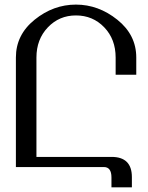

<svg xmlns="http://www.w3.org/2000/svg" viewBox="-20 -723 639 831"><path d="M550.8 87.9H462.4V44.9Q462.4 0 429.7 0H48.8V-474.1Q48.8 -572.3 129.9 -637.7Q210.9 -703.1 308.6 -703.1Q406.2 -703.1 488 -637.5Q569.8 -571.8 569.8 -474.1V-399.4H480.5V-474.1Q480.5 -553.2 431.2 -604.7Q381.8 -656.2 308.6 -656.2Q236.3 -656.2 187 -604.5Q137.7 -552.7 137.7 -474.1V-43.9H462.9Q550.8 -43.9 550.8 43.5Z"/></svg>

Font: Kelvinch
Style: Regular
Weight: 400
Designer: Paul James MIller
Foundry: High-Logic / Made with FontCreator
Version: Version 3.30 September 23, 2016